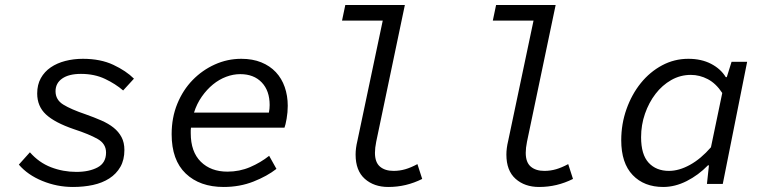

<svg xmlns="http://www.w3.org/2000/svg" viewBox="-20 -732 3040 764"><path d="M270 12Q207 12 148.5 -12Q90 -36 55 -77L99 -126Q135 -85 183 -66.5Q231 -48 284 -48Q335 -48 368.5 -66Q402 -84 402 -125Q402 -160 368.5 -179Q335 -198 274 -218Q198 -244 163 -276.5Q128 -309 128 -360Q128 -395 142.5 -421Q157 -447 182 -464Q207 -481 240 -489.5Q273 -498 310 -498Q380 -498 431 -474Q482 -450 513 -419L470 -372Q440 -398 398 -418Q356 -438 302 -438Q254 -438 227.5 -419.5Q201 -401 201 -369Q201 -335 231.5 -316Q262 -297 321 -277Q355 -265 383.5 -252.5Q412 -240 432 -224Q452 -208 463.5 -186.5Q475 -165 475 -135Q475 -96 459 -68Q443 -40 415 -22Q387 -4 350 4Q313 12 270 12Z M870 12Q775 12 719 -41.5Q663 -95 663 -198Q663 -264 685.5 -319Q708 -374 746.5 -413.5Q785 -453 835 -475.5Q885 -498 940 -498Q985 -498 1019.5 -484Q1054 -470 1077.5 -445Q1101 -420 1113 -385.5Q1125 -351 1125 -311Q1125 -285 1120.5 -259.5Q1116 -234 1112 -224H740Q739 -219 739 -213.5Q739 -208 739 -202Q739 -128 779 -88.5Q819 -49 885 -49Q933 -49 975 -67Q1017 -85 1051 -112L1080 -60Q1043 -31 988.5 -9.5Q934 12 870 12ZM936 -437Q908 -437 880 -426.5Q852 -416 827.5 -396Q803 -376 783 -347.5Q763 -319 752 -284H1050Q1053 -299 1053 -314Q1053 -371 1021.5 -404Q990 -437 936 -437Z M1525 12Q1468 12 1431.5 -20.5Q1395 -53 1395 -117Q1395 -142 1402 -171L1503 -650H1341L1354 -712H1591L1477 -168Q1472 -143 1472 -124Q1472 -86 1492 -69Q1512 -52 1546 -52Q1570 -52 1592.5 -58.5Q1615 -65 1641 -79L1660 -20Q1628 -4 1594.5 4Q1561 12 1525 12Z M2125 12Q2068 12 2031.5 -20.5Q1995 -53 1995 -117Q1995 -142 2002 -171L2103 -650H1941L1954 -712H2191L2077 -168Q2072 -143 2072 -124Q2072 -86 2092 -69Q2112 -52 2146 -52Q2170 -52 2192.5 -58.5Q2215 -65 2241 -79L2260 -20Q2228 -4 2194.5 4Q2161 12 2125 12Z M2619 12Q2543 12 2497.5 -35.5Q2452 -83 2452 -174Q2452 -239 2473 -298Q2494 -357 2530 -401.5Q2566 -446 2614.5 -472Q2663 -498 2719 -498Q2771 -498 2809.5 -478Q2848 -458 2868 -425H2872L2891 -486H2953L2856 0H2793L2801 -74H2797Q2759 -35 2712.5 -11.5Q2666 12 2619 12ZM2642 -52Q2682 -52 2725.5 -76Q2769 -100 2809 -146L2854 -362Q2829 -400 2796.5 -417Q2764 -434 2729 -434Q2687 -434 2651 -413.5Q2615 -393 2588.5 -358.5Q2562 -324 2546.5 -279.5Q2531 -235 2531 -186Q2531 -117 2561 -84.5Q2591 -52 2642 -52Z"/></svg>

Font: Source Code Pro
Style: Italic
Weight: 400
Italic angle: -11°
Monospace: yes
Designer: Paul D. Hunt, Teo Tuominen
Foundry: Adobe Systems Incorporated
Version: Version 1.050;PS 1.000;hotconv 16.6.51;makeotf.lib2.5.65220